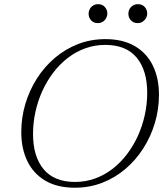

<svg xmlns="http://www.w3.org/2000/svg" viewBox="-20 -868 770 898"><path d="M134.5 -241Q134.5 -136 184 -76.5Q233.5 -17 331 -17Q380 -17 424.2 -33Q468.5 -49 506 -78Q543.5 -107 573.5 -146.2Q603.5 -185.5 624.8 -232.2Q646 -279 657.2 -330.2Q668.5 -381.5 668.5 -434Q668.5 -539 619.2 -598.5Q570 -658 472 -658Q423 -658 378.8 -642Q334.5 -626 297 -597Q259.5 -568 229.5 -528.8Q199.5 -489.5 178.2 -442.8Q157 -396 145.8 -345Q134.5 -294 134.5 -241ZM723.5 -425Q723.5 -357 704.5 -293.2Q685.5 -229.5 650.5 -174.5Q615.5 -119.5 566.8 -78Q518 -36.5 458.2 -13.2Q398.5 10 330 10Q248 10 192.2 -22.8Q136.5 -55.5 108 -114.2Q79.5 -173 79.5 -250Q79.5 -318 98.5 -381.8Q117.5 -445.5 152.5 -500.5Q187.5 -555.5 236.2 -597Q285 -638.5 344.8 -661.8Q404.5 -685 473 -685Q555 -685 610.8 -652.2Q666.5 -619.5 695 -561Q723.5 -502.5 723.5 -425ZM437.5 -760Q417.5 -760 406 -773Q394.5 -786 394.5 -803.5Q394.5 -815.5 400 -825.8Q405.5 -836 415.5 -842.2Q425.5 -848.5 439 -848.5Q458.5 -848.5 470.2 -835.5Q482 -822.5 482 -805Q482 -793.5 476.5 -783.2Q471 -773 461 -766.5Q451 -760 437.5 -760ZM623.5 -760Q604 -760 592.2 -773Q580.5 -786 580.5 -803.5Q580.5 -815.5 586 -825.8Q591.5 -836 601.8 -842.2Q612 -848.5 625 -848.5Q645 -848.5 656.8 -835.5Q668.5 -822.5 668.5 -805Q668.5 -793.5 662.8 -783.2Q657 -773 647.2 -766.5Q637.5 -760 623.5 -760Z"/></svg>

Font: Newsreader 24pt Light
Style: Italic
Weight: 300
Italic angle: -17°
Designer: Hugues Gentile
Foundry: Production Type
Version: Version 1.003